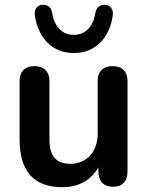

<svg xmlns="http://www.w3.org/2000/svg" viewBox="-20 -774 619 804"><path d="M289 -552C383 -552 439 -619 452 -708C456 -735 442 -753 420 -754C398 -755 383 -743 379 -718C369 -658 334 -628 289 -628C244 -628 209 -658 199 -718C195 -743 180 -755 158 -754C136 -753 122 -735 126 -708C140 -619 195 -552 289 -552ZM242 10C308 10 361 -19 392 -73V-56C392 -15 414 8 453 8C493 8 514 -15 514 -56V-434C514 -475 491 -497 451 -497C411 -497 389 -475 389 -434V-214C389 -138 342 -88 275 -88C214 -88 187 -121 187 -190V-434C187 -475 164 -497 124 -497C84 -497 62 -475 62 -434V-192C62 -58 120 10 242 10Z"/></svg>

Font: Nunito
Style: Bold
Weight: 700
Designer: Vernon Adams
Foundry: Vernon Adams
Version: Version 3.602